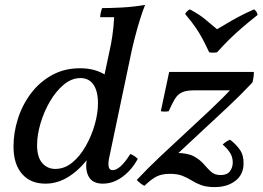

<svg xmlns="http://www.w3.org/2000/svg" viewBox="-20 -733 1071 782"><path d="M399 15Q356 15 340.5 -15Q325 -45 335 -92L347 -151L389 -233L381 -313L425 -520Q433 -554 438 -590Q443 -626 445 -663H388Q388 -670 390.5 -681.5Q393 -693 396 -700Q431 -700 477.5 -702.5Q524 -705 571 -713Q560 -686 549 -650Q538 -614 529 -579Q520 -544 515 -520L425 -92Q420 -69 422.5 -54.5Q425 -40 439 -40Q453 -40 470.5 -55Q488 -70 511 -106Q520 -102 527 -97.5Q534 -93 541 -86Q517 -41 479 -13Q441 15 399 15ZM165 15Q104 15 69.5 -25Q35 -65 35 -136Q35 -193 53 -249.5Q71 -306 106 -352.5Q141 -399 191.5 -427Q242 -455 306 -455Q370 -455 413.5 -425Q457 -395 464 -345L416 -313Q416 -256 396.5 -198.5Q377 -141 342 -92.5Q307 -44 261.5 -14.5Q216 15 165 15ZM205 -45Q243 -45 274.5 -71Q306 -97 329.5 -138.5Q353 -180 366 -226Q379 -272 379 -312Q379 -362 360.5 -388.5Q342 -415 308 -415Q272 -415 240 -388.5Q208 -362 183.5 -320Q159 -278 145 -230.5Q131 -183 131 -142Q131 -93 152 -69Q173 -45 205 -45ZM537 0Q582 -48 632.5 -95.5Q683 -143 735 -191Q787 -239 837.5 -286.5Q888 -334 933 -382L1008 -397Q963 -349 912.5 -301.5Q862 -254 810.5 -206.5Q759 -159 708.5 -111.5Q658 -64 613 -16ZM855 29Q821 29 799.5 21Q778 13 760.5 2Q743 -9 723 -17Q703 -25 671 -25Q640 -25 618.5 -14.5Q597 -4 568 24Q551 15 537 0L698 -110Q744 -110 769 -96.5Q794 -83 809.5 -65Q825 -47 839.5 -33.5Q854 -20 879 -20Q905 -20 916.5 -35.5Q928 -51 928 -71Q928 -95 915.5 -113Q903 -131 887 -144Q898 -156 917 -164Q941 -146 957 -123Q973 -100 972 -65Q971 -21 938 4Q905 29 855 29ZM635 -280 669 -440H1014Q1014 -418 1008 -397L925 -365H769Q738 -365 720.5 -356.5Q703 -348 692 -329.5Q681 -311 667 -280Q650 -277 635 -280ZM1015 -695Q1021 -690 1024.5 -685Q1028 -680 1029 -672Q990 -641 963.5 -618Q937 -595 914.5 -573Q892 -551 864 -520Q848 -517 832 -520Q817 -552 805 -574.5Q793 -597 777.5 -620Q762 -643 734 -676Q740 -688 753 -695Q794 -673 816 -654Q838 -635 864 -614Q885 -626 906.5 -639Q928 -652 954.5 -666Q981 -680 1015 -695Z"/></svg>

Font: Poltawski Nowy
Style: Italic
Weight: 400
Italic angle: -12°
Designer: Adam Pótawski, Mateusz Machalski, Borys Kosmynka, Ania Wieluska
Foundry: Capitalics.wtf
Version: Version 1.001;gftools[0.9.25]